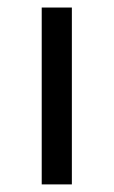

<svg xmlns="http://www.w3.org/2000/svg" viewBox="-20 -815 302 510"><path d="M170.9 -794.9Q170.9 -677.7 170.9 -325.2Q151.4 -325.2 90.8 -325.2Q90.8 -354.5 90.8 -442.4Q90.8 -530.3 90.8 -794.9Q111.3 -794.9 170.9 -794.9Z"/></svg>

Font: Das Gitter
Style: Book
Weight: 400
Version: Version 006.000